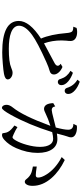

<svg xmlns="http://www.w3.org/2000/svg" viewBox="566 -1420 867 2040"><g transform="rotate(90 1000.0 -400.5)"><path d="M753.9 -741.2Q809.1 -721.7 843.8 -692.4Q885.3 -657.2 885.3 -619.6Q885.3 -598.6 872.1 -587.9Q862.8 -581.1 852.1 -581.1Q831.5 -581.1 823.2 -598.1Q821.8 -601.1 817.4 -615.2Q797.4 -678.7 732.9 -715.8ZM848.1 -814Q902.8 -794.9 937.5 -765.1Q979 -730 979 -692.4Q979 -671.4 965.8 -660.6Q956.5 -653.8 945.8 -653.8Q921.9 -653.8 914.1 -678.7Q891.6 -751.5 827.1 -789.1ZM277.3 -780.3Q296.9 -786.1 318.8 -786.1Q367.2 -786.1 393.1 -765.6Q416 -747.6 416 -716.8Q416 -694.8 412.6 -670.9Q410.2 -652.3 410.2 -620.6Q410.2 -520 440.9 -434.1Q501.5 -467.8 616.2 -527.8Q652.3 -547.4 654.3 -548.3Q679.2 -563 679.2 -580.6Q679.2 -595.7 658.2 -611.3L691.9 -630.4Q731 -613.8 752.4 -587.4Q772 -564 772 -539.1Q772 -504.4 733.9 -494.1Q696.3 -484.4 640.1 -459Q429.7 -364.7 351.1 -307.1Q253.9 -235.8 253.9 -168.9Q253.9 -111.3 328.1 -83.5Q389.6 -60.1 498.5 -60.1Q641.6 -60.1 699.2 -85.4Q732.4 -100.1 753.4 -100.1Q780.8 -100.1 801.3 -85.9Q824.2 -70.3 824.2 -48.8Q824.2 -20 765.1 -8.8Q729 -2 656.5 3.9Q584 9.8 536.6 9.8Q203.1 9.8 203.1 -166.5Q203.1 -280.3 390.1 -401.9Q345.7 -504.9 332 -670.9Q328.1 -720.7 314 -733.4Q300.8 -745.1 264.2 -745.1Z M1111.3 -553.2Q1115.7 -516.1 1149.9 -516.1Q1167.5 -516.1 1248.5 -537.6Q1294.4 -549.8 1335 -559.1Q1358.9 -647.9 1358.9 -690.9Q1358.9 -746.1 1296.4 -746.1L1314.9 -783.2Q1327.6 -784.2 1335.9 -784.2Q1378.9 -784.2 1409.2 -768.1Q1439.9 -751.5 1439.9 -721.7Q1439.9 -704.1 1430.2 -681.2Q1424.8 -668.9 1399.4 -570.8Q1432.6 -576.2 1457.5 -576.2Q1526.9 -576.2 1564.9 -522.5Q1605 -465.8 1605 -366.7Q1605 -253.9 1554.2 -138.2Q1519.5 -60.1 1467.8 -13.7Q1439 12.2 1415 12.2Q1399.9 12.2 1396 3.9Q1394.5 1.5 1393.1 -13.2Q1389.6 -52.7 1355.5 -85.4Q1342.3 -98.6 1314 -120.1L1331.1 -151.9Q1362.3 -131.3 1406.2 -111.8Q1418 -106.9 1422.4 -105Q1433.6 -99.6 1439 -99.6Q1453.6 -99.6 1474.1 -136.2Q1500 -181.6 1518.6 -248Q1541 -327.6 1541 -391.6Q1541 -461.4 1515.6 -499Q1494.1 -531.2 1455.1 -531.2Q1429.2 -531.2 1384.3 -521Q1307.1 -273.9 1200.7 -82Q1147.9 13.2 1126.5 13.2Q1114.7 13.2 1106.4 2.9Q1094.2 -11.7 1094.2 -37.6Q1094.2 -67.4 1122.1 -102.1Q1210.9 -211.4 1313.5 -491.7L1317.4 -502Q1240.2 -477.5 1186 -450.7Q1153.3 -434.1 1139.6 -434.1Q1080.1 -434.1 1076.2 -532.2ZM1750 -356.9Q1815.9 -346.7 1842.3 -346.7Q1867.2 -346.7 1867.2 -371.1Q1867.2 -408.2 1833.5 -461.4Q1772.9 -557.1 1649.4 -622.1L1680.2 -654.8Q1800.3 -596.7 1872.6 -513.7Q1955.1 -418.5 1955.1 -313Q1955.1 -274.4 1942.9 -252.9Q1930.2 -230 1912.6 -230Q1896.5 -230 1885.3 -245.1Q1853.5 -287.1 1811.5 -301.3Q1792.5 -308.1 1750 -315.9Z"/></g></svg>

Font: BIZ UDMincho
Style: Regular
Weight: 400
Monospace: yes
Designer: TypeBank Co., Ltd.
Foundry: Morisawa Inc.
Version: Version 1.06